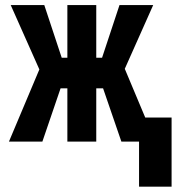

<svg xmlns="http://www.w3.org/2000/svg" viewBox="-20 -548 684 743"><path d="M378.9 -206.1 449.7 0H581.1L462.9 -281.7L572.8 -528.3H442.4L375 -324.7H352.5V-528.3H240.7V-324.7H218.8L151.4 -528.3H21.5L132.3 -279.3L14.6 0H144L214.4 -206.1H240.7V0H352.5V-206.1ZM644 174.3V-93.3H518.1V174.3Z"/></svg>

Font: Roboto Mono SemiBold
Style: Regular
Weight: 600
Monospace: yes
Designer: Google
Version: Version 3.000